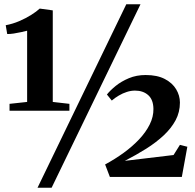

<svg xmlns="http://www.w3.org/2000/svg" viewBox="-20 -835 919 906"><path d="M108 -354V-690Q98 -687.5 80.5 -683.5Q63 -679.5 44.8 -676.8Q26.5 -674 14 -674.5L7 -716Q39.5 -722 70.5 -735.2Q101.5 -748.5 127 -764.5Q152.5 -780.5 167.5 -794.5L229 -786V-354L307.5 -345V-312.5H25V-345ZM576 -815H643L223.5 51H157ZM476 -59Q522.5 -84 563.8 -114Q605 -144 636.8 -177.8Q668.5 -211.5 686.5 -247.8Q704.5 -284 704 -321Q703.5 -364.5 679.5 -386Q655.5 -407.5 617 -407.5Q598 -407.5 578.5 -401.2Q559 -395 540.8 -384.2Q522.5 -373.5 507.5 -360.5L484.5 -389Q500 -408.5 526.2 -429.8Q552.5 -451 588.2 -466Q624 -481 667.5 -481Q722 -481 757.8 -462.2Q793.5 -443.5 811.2 -413.8Q829 -384 829 -351Q829 -306 808.8 -268Q788.5 -230 752.8 -196.5Q717 -163 669.8 -133.2Q622.5 -103.5 569 -76L799 -103.5L829 -151.5L864 -142.5L838 0H498.5Z"/></svg>

Font: Merriweather 96pt ExtraBold
Style: Regular
Weight: 800
Version: Version 2.100